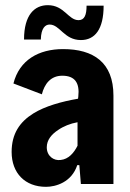

<svg xmlns="http://www.w3.org/2000/svg" viewBox="-20 -712 505 743"><path d="M293 -557C347 -557 381 -598 381 -690H315C315 -654 307 -634 284 -634C244 -634 229 -692 165 -692C114 -692 73 -655 73 -559H138C139 -603 155 -617 172 -617C212 -617 228 -557 293 -557ZM224 -522C130 -522 55 -480 32 -389L142 -347C152 -387 176 -419 221 -419C270 -419 289 -391 283 -338L282 -330C218 -319 154 -301 109 -273C56 -240 25 -194 25 -124C25 -42 77 11 158 11C195 11 257 -6 279 -73H287L293 0H419V-342C419 -471 341 -522 224 -522ZM215 -93C188 -89 161 -108 161 -142C161 -170 179 -192 205 -209C225 -223 252 -234 280 -239V-148C266 -120 245 -96 215 -93Z"/></svg>

Font: Decalotype
Style: Bold
Weight: 700
Designer: Alfredo Marco Pradil
Foundry: Alfredo Marco Pradil
Version: Version 1.0